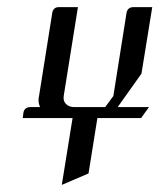

<svg xmlns="http://www.w3.org/2000/svg" viewBox="-20 -332 469 540"><path d="M43.9 0 45.9 -15.1Q48.8 -30.8 65.9 -30.8H92.8Q88.4 -40.5 88.4 -50.3Q88.4 -56.2 89.8 -62L127 -295.9Q129.9 -312 146 -312H199.2L159.2 -62Q157.2 -47.9 165.5 -39.6Q174.3 -30.8 189 -30.8H275.9L298.8 -62L335.9 -295.9Q338.9 -312 356 -312H408.2L377.9 -125L311 -30.8H398.9L377 0H253.9L229 155.8L153.8 188L184.1 0Z"/></svg>

Font: Hhenum
Style: Italic
Weight: 400
Designer: T. Christopher White
Version: Version 1.0